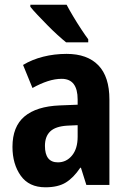

<svg xmlns="http://www.w3.org/2000/svg" viewBox="-20 -786 546 816"><path d="M263 -557Q351 -557 398 -508.5Q445 -460 445 -363V0H347L324 -73H321Q293 -31 260 -10.5Q227 10 173 10Q103 10 68 -39.5Q33 -89 33 -162Q33 -248 84 -291Q135 -334 234 -338L310 -341V-363Q310 -451 242 -451Q214 -451 183 -441Q152 -431 118 -412L78 -510Q116 -533 163.5 -545Q211 -557 263 -557ZM266 -252Q216 -249 193.5 -227.5Q171 -206 171 -166Q171 -96 226 -96Q262 -96 286 -125Q310 -154 310 -205V-254ZM263 -766Q274 -745 291 -716.5Q308 -688 325.5 -661.5Q343 -635 355 -619V-606H261Q246 -618 224.5 -637.5Q203 -657 181 -679.5Q159 -702 139.5 -722.5Q120 -743 109 -757V-766Z"/></svg>

Font: Noto Sans Condensed
Style: Bold
Weight: 700
Width: 3
Designer: Monotype Design Team
Foundry: Monotype Imaging Inc.
Version: Version 2.013; ttfautohint (v1.8.4.7-5d5b)